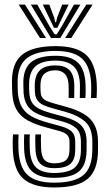

<svg xmlns="http://www.w3.org/2000/svg" viewBox="-20 -811 478 840"><path d="M216.8 9.2Q126.8 9.2 83.2 -28.1Q39.8 -65.5 36 -156.8Q35.2 -174.8 35.5 -192.2Q35.8 -209.8 36.8 -223H61.2Q60.5 -212.2 60.2 -192.8Q60 -173.2 60.8 -157.8Q64.2 -78 101.4 -44.9Q138.5 -11.8 216.8 -11.8Q306 -11.8 344.6 -44.8Q383.2 -77.8 383.8 -153.2Q384 -160.8 384 -166.6Q384 -172.5 384 -178.1Q384 -183.8 384 -190.5Q384 -250.8 352.4 -278.8Q320.8 -306.8 263.2 -322.5L207.2 -338Q185.5 -344 169.4 -351.6Q153.2 -359.2 143.9 -371.9Q134.5 -384.5 133 -405.2Q132.8 -413.2 132.2 -422.2Q131.8 -431.2 132 -440.5Q133.5 -484.5 155.4 -504.6Q177.2 -524.8 223 -524.8Q262.8 -524.8 283.2 -504.8Q303.8 -484.8 305 -439.2Q305.2 -428.2 305.1 -415.6Q305 -403 304.5 -382.2H280.2Q280.5 -399 280.5 -415.8Q280.5 -432.5 280.2 -438Q278.8 -472.8 263.1 -488.1Q247.5 -503.5 223 -503.5Q192 -503.5 174.9 -488.9Q157.8 -474.2 157 -440.5Q156.8 -430.8 157 -422.6Q157.2 -414.5 158 -405.2Q159.5 -390.8 166.4 -382.5Q173.2 -374.2 185.2 -369.1Q197.2 -364 213.8 -359.2L269 -343.8Q315.5 -331 346.6 -312.5Q377.8 -294 393.2 -264.8Q408.8 -235.5 408.8 -190.5Q408.8 -183.5 408.9 -177.6Q409 -171.8 408.9 -166Q408.8 -160.2 408.8 -153.2Q408.2 -66.8 364 -28.8Q319.8 9.2 216.8 9.2ZM216.8 -33Q151.2 -33 119.9 -61.5Q88.5 -90 85.5 -159Q85 -173 85 -192.5Q85 -212 85.8 -223H110.5Q109.5 -212.2 109.6 -192.5Q109.8 -172.8 110.2 -160Q112.8 -102.2 138.1 -78.2Q163.5 -54.2 216.8 -54.2Q279 -54.2 306.2 -77.2Q333.5 -100.2 334 -153.5Q334.2 -163.5 334.1 -172Q334 -180.5 334 -190.5Q334 -232 312.5 -250.8Q291 -269.5 251.5 -280L193.8 -295.5Q159.5 -304.8 135.8 -317.2Q112 -329.8 99 -350.4Q86 -371 83.2 -404.2Q82.5 -414 82.6 -423.2Q82.8 -432.5 82.2 -440.8Q79.8 -506.2 113.4 -536.6Q147 -567 223 -567Q288.5 -567 319.8 -538Q351 -509 354.2 -443.5Q354.8 -434.5 354.8 -416.9Q354.8 -399.2 353.5 -382.2H329Q329.2 -399.2 329.6 -416.2Q330 -433.2 329.8 -440.2Q328 -497.2 301.4 -521.5Q274.8 -545.8 223 -545.8Q163.5 -545.8 135.5 -521.2Q107.5 -496.8 107.2 -440.8Q107 -431.8 107.4 -422.4Q107.8 -413 108.2 -405.2Q109.8 -378 120.6 -361.4Q131.5 -344.8 151.8 -334.8Q172 -324.8 200.5 -316.8L257.2 -301.2Q310.5 -287 334.8 -262.6Q359 -238.2 359 -190.5Q359 -182 359 -172.9Q359 -163.8 358.8 -153.2Q358.2 -89 325.5 -61Q292.8 -33 216.8 -33ZM216.8 -75.2Q177 -75.2 156.9 -94.2Q136.8 -113.2 135 -160.8Q134.8 -171.5 134.4 -191.4Q134 -211.2 135 -223H159.5Q158.8 -211.8 158.9 -196.4Q159 -181 159.8 -161.8Q161 -126 174.9 -111.2Q188.8 -96.5 216.8 -96.5Q252.2 -96.5 267.9 -109.8Q283.5 -123 284 -153.5Q284.2 -163.5 284.2 -172.4Q284.2 -181.2 284.2 -190.5Q283.8 -211.2 273.2 -221.4Q262.8 -231.5 240 -237.8L180.5 -254Q133.8 -266.5 101.9 -283.9Q70 -301.2 53 -329.9Q36 -358.5 33.5 -405Q33 -415 32.9 -423.6Q32.8 -432.2 32.5 -441Q28.8 -532 75.6 -570.6Q122.5 -609.2 223 -609.2Q314.5 -609.2 356.2 -571.5Q398 -533.8 403.2 -446.2Q404 -434 403.9 -416.9Q403.8 -399.8 402.5 -382.2H377.8Q379.2 -399 379.2 -416.5Q379.2 -434 378.8 -445Q375 -521.5 338.4 -554.9Q301.8 -588.2 223 -588.2Q135 -588.2 94.6 -553.8Q54.2 -519.2 57.2 -440.8Q57.8 -432 57.6 -423.4Q57.5 -414.8 58.2 -405Q62 -363.8 77.6 -339.4Q93.2 -315 120.6 -300.5Q148 -286 187.2 -275.2L245.8 -259Q279.2 -249.8 294.2 -234.9Q309.2 -220 309.2 -190.5Q309.2 -183.8 309.2 -178.1Q309.2 -172.5 309.2 -166.6Q309.2 -160.8 309 -153.2Q308.5 -112 287.2 -93.6Q266 -75.2 216.8 -75.2ZM61.8 -790.8H89.2L181.5 -644.8H155ZM115 -790.8H143.2L196 -697.2L219 -660.8H228L250.8 -697L303.5 -790.8H331.8L243.8 -644.8H203ZM167.2 -790.8H195.8L217.2 -733.2L221.2 -713.8H225.5L229.8 -733.2L252 -790.8H280.2L245.2 -719L231 -689.5H216L201.8 -719ZM357.5 -790.8H385L292 -644.8H265.2Z"/></svg>

Font: Big Shoulders Inline Text Thin ExtraBold
Style: Regular
Weight: 800
Version: Version 2.002